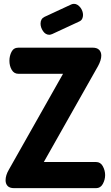

<svg xmlns="http://www.w3.org/2000/svg" viewBox="-20 -979 576 999"><path d="M208 -136H480Q503 -136 515 -114Q527 -92 527 -68Q527 -44 515 -22Q503 0 480 0H54Q30 0 19.5 -11.5Q9 -23 9 -41Q9 -67 26 -96L308 -595H76Q53 -595 41 -615.5Q29 -636 29 -663Q29 -688 40 -709.5Q51 -731 76 -731H462Q485 -731 496 -719.5Q507 -708 507 -690Q507 -666 490 -635ZM252 -802Q242 -798 237 -798Q217 -798 204 -817Q191 -836 191 -856Q191 -881 211 -891L351 -956Q358 -959 365 -959Q375 -959 383.5 -953.5Q392 -948 398.5 -939.5Q405 -931 408.5 -921Q412 -911 412 -901Q412 -890 407.5 -881Q403 -872 392 -867Z"/></svg>

Font: AkaAcidDosis
Style: ExtraBold
Weight: 800
Designer: Edgar Tolentino, Pablo Impallari, Igino Marini, Aka-Acid
Foundry: Edgar Tolentino, Pablo Impallari, Igino Marini, Aka-Acid
Version: Version 1.007